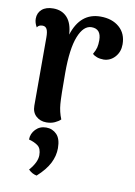

<svg xmlns="http://www.w3.org/2000/svg" viewBox="-89 -585 639 909"><g transform="rotate(10 231.0 -131.0)"><path d="M445 -416Q445 -380 423 -355.5Q401 -331 369 -330Q351 -330 337 -335Q323 -340 315 -348Q326 -367 329.5 -381.5Q333 -396 333 -416Q333 -471 287 -471Q248 -471 224.5 -412Q201 -353 201 -237Q201 -125 204 -87.5Q207 -50 221 -16Q211 -6 193.5 2Q176 10 153 10Q124 10 104 -8Q84 -26 84 -58V-386Q84 -414 77.5 -426Q71 -438 57 -438Q38 -438 31 -425Q19 -445 19 -465Q19 -493 38.5 -510Q58 -527 93 -527Q135 -527 160 -499.5Q185 -472 188 -418Q223 -528 320 -528Q376 -528 410.5 -498Q445 -468 445 -416ZM112 244Q148 203 148 169Q148 137 131 124Q114 111 87 104Q87 76 107 55Q127 34 158 34Q188 34 208.5 55Q229 76 229 121Q229 158 211 193.5Q193 229 152 266Q130 262 112 244Z"/></g></svg>

Font: Arima Madurai ExtraBold
Style: Regular
Weight: 800
Designer: Joana Correia and Natanael Gama
Foundry: NDISCOVER
Version: Version 1.020